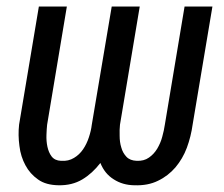

<svg xmlns="http://www.w3.org/2000/svg" viewBox="-20 -548 676 579"><path d="M561 -172.9 620.6 -528.3H536.6L477.1 -171.9C475.6 -160.6 472.7 -148.4 469.2 -135.3C465.8 -122.1 460.4 -110.4 454.1 -99.6C447.3 -88.4 439 -79.6 429.2 -72.8C418.9 -65.4 406.7 -62.5 392.6 -63C378.9 -63.5 368.7 -67.4 361.3 -75.2C354 -83 348.6 -92.3 345.7 -103.5C342.3 -114.3 340.8 -126 340.8 -138.7C340.3 -150.9 340.8 -162.1 341.8 -171.9L401.4 -528.3H316.9L256.8 -171.9C255.4 -159.7 252.4 -147 248 -133.8C243.7 -120.6 237.8 -108.4 230.5 -97.7C223.1 -86.9 213.9 -78.1 203.1 -71.8C191.9 -64.9 179.2 -62 164.1 -63C151.4 -63.5 142.1 -67.9 135.7 -76.2C129.4 -84.5 125.5 -94.2 123 -105.5C120.6 -116.7 119.6 -128.9 120.1 -141.1C120.6 -153.3 121.1 -163.6 122.1 -171.9L181.6 -528.3H97.2L37.6 -172.4C35.2 -150.9 35.6 -129.4 38.6 -107.9C41 -86.4 47.4 -66.9 56.6 -49.8C65.9 -32.2 78.6 -18.1 94.7 -6.8C110.8 4.9 131.8 10.3 156.7 10.7C183.6 11.2 207.5 5.4 228 -6.8C248.5 -19 266.6 -35.6 282.7 -56.6C291.5 -34.7 304.7 -18.6 322.8 -7.3C340.8 4.4 361.3 10.3 384.8 10.7C412.1 11.7 436 7.3 456.5 -2.9C477.1 -12.7 494.6 -26.4 509.3 -43.5C523.4 -60.5 535.2 -80.1 543.5 -102.5C551.8 -125 557.6 -148.4 561 -172.9Z"/></svg>

Font: Roboto Condensed
Style: Italic
Weight: 400
Designer: Google
Version: Version 1.000;PS 001.000;hotconv 1.0.88;makeotf.lib2.5.64775